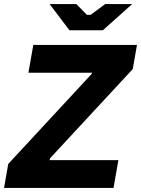

<svg xmlns="http://www.w3.org/2000/svg" viewBox="-35 -920 691 940"><path d="M5.4 -117.4 414.4 -558.8 415.4 -564H104.2L128 -700H635.6L615 -582L209.8 -144.8L208.2 -136H544.6L520.8 0H-15.2ZM208 -900H338.6L390.6 -847.2H408.6L479.8 -900H612L468.6 -771.8H305Z"/></svg>

Font: Fixel Italic Variable 20240409 Display Thin
Style: Italic
Weight: 100
Italic angle: -10°
Designer: AlfaBravo + MacPaw
Foundry: Kyrylo Tkachov, Marchela Mozhyna, Serhii Makarenko, Maria Weinstein, Zakhar Kryvoshyya
Version: Version 1.211;Glyphs 3.2 (3225)